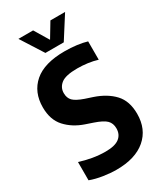

<svg xmlns="http://www.w3.org/2000/svg" viewBox="-233 -1037 965 1133"><g transform="rotate(-30 249.0 -470.0)"><path d="M211 9.5Q170 9.5 122.2 2.2Q74.5 -5 35.5 -19.5V-144Q76 -131 120.2 -123.2Q164.5 -115.5 208 -115.5Q272.5 -115.5 302 -138.5Q331.5 -161.5 331.5 -203Q331.5 -237.5 310.5 -258.5Q289.5 -279.5 232 -299L182 -316Q109 -341 63 -391.5Q17 -442 17 -526.5Q17 -630 86 -689.8Q155 -749.5 293 -749.5Q335 -749.5 374.5 -744.5Q414 -739.5 443.5 -730.5V-605.5Q413 -615 377.8 -619.8Q342.5 -624.5 307.5 -624.5Q228 -624.5 197 -600.2Q166 -576 166 -537.5Q166 -504.5 185 -485Q204 -465.5 255.5 -447.5L305.5 -431Q387 -403.5 433.8 -353.2Q480.5 -303 480.5 -216Q480.5 -111.5 410 -51Q339.5 9.5 211 9.5ZM191 -797.5 94.5 -949H194.5L253.5 -851L312.5 -949H412.5L316 -797.5Z"/></g></svg>

Font: Encode Sans Cnd
Style: Bold
Weight: 700
Width: 3
Designer: Multiple Designers
Foundry: Impallari Type
Version: Version 3.002; ttfautohint (v1.8.3) -l 8 -r 50 -G 200 -x 14 